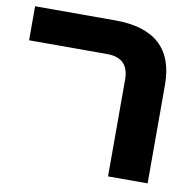

<svg xmlns="http://www.w3.org/2000/svg" viewBox="-71 -677 761 750"><g transform="rotate(10 309.5 -302.5)"><path d="M405 0V-384Q405 -470 319 -470H9V-605H327Q562 -605 562 -390V0Z"/></g></svg>

Font: Noto Sans Hebrew Condensed ExtraBold
Style: Regular
Weight: 800
Width: 3
Designer: Monotype Design Team
Foundry: Monotype Imaging Inc.
Version: Version 2.004; ttfautohint (v1.8.4.7-5d5b)